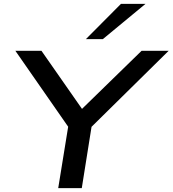

<svg xmlns="http://www.w3.org/2000/svg" viewBox="-20 -966 886 986"><path d="M279 0 337 -358 349 -288 59 -705H193L408 -397H391L707 -705H846L423 -288L457 -358L400 0ZM421 -765 601 -946H727L508 -765Z"/></svg>

Font: Nunito Sans 10pt Expanded SemiBold
Style: Italic
Weight: 600
Width: 7
Italic angle: -9°
Designer: Vernon Adams
Foundry: Vernon Adams
Version: Version 3.101;gftools[0.9.27]